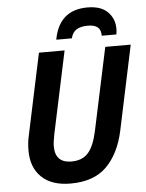

<svg xmlns="http://www.w3.org/2000/svg" viewBox="-62 -985 795 1044"><g transform="rotate(-5 336.0 -463.0)"><path d="M68 -188Q68 -231 76 -266L171 -714H311L216 -267Q207 -222 207 -200Q207 -109 296 -109Q356 -109 388 -146Q420 -183 437 -263L533 -714H672L574 -251Q547 -128 477.5 -59Q408 10 281 10Q178 10 123 -43Q68 -96 68 -188ZM455 -936Q528 -936 565 -899Q602 -862 602 -807Q602 -791 599 -776H519Q520 -807 502.5 -822Q485 -837 448 -837Q410 -837 387 -823Q364 -809 356 -776H271Q300 -936 455 -936Z"/></g></svg>

Font: Noto Sans Display
Style: Bold Italic
Weight: 700
Italic angle: -12°
Designer: Monotype Design team
Foundry: Monotype Imaging Inc.
Version: Version 1.000